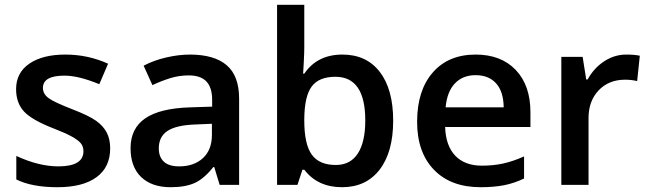

<svg xmlns="http://www.w3.org/2000/svg" viewBox="-20 -780 2737 810"><path d="M444.8 -153.8Q444.8 -74.7 387.2 -32.5Q329.6 9.8 222.2 9.8Q114.3 9.8 48.8 -22.9V-122.1Q144 -78.1 226.1 -78.1Q332 -78.1 332 -142.1Q332 -162.6 320.3 -176.3Q308.6 -189.9 281.7 -204.6Q254.9 -219.2 207 -237.8Q113.8 -273.9 80.8 -310.1Q47.9 -346.2 47.9 -403.8Q47.9 -473.1 103.8 -511.5Q159.7 -549.8 255.9 -549.8Q351.1 -549.8 436 -511.2L398.9 -424.8Q311.5 -460.9 252 -460.9Q161.1 -460.9 161.1 -409.2Q161.1 -383.8 184.8 -366.2Q208.5 -348.6 288.1 -317.9Q355 -292 385.3 -270.5Q415.5 -249 430.2 -220.9Q444.8 -192.9 444.8 -153.8Z M906.7 0 883.8 -75.2H879.9Q840.8 -25.9 801.3 -8.1Q761.7 9.8 699.7 9.8Q620.1 9.8 575.4 -33.2Q530.8 -76.2 530.8 -154.8Q530.8 -238.3 592.8 -280.8Q654.8 -323.2 781.7 -327.1L875 -330.1V-358.9Q875 -410.6 850.8 -436.3Q826.7 -461.9 775.9 -461.9Q734.4 -461.9 696.3 -449.7Q658.2 -437.5 623 -420.9L585.9 -502.9Q629.9 -525.9 682.1 -537.8Q734.4 -549.8 780.8 -549.8Q883.8 -549.8 936.3 -504.9Q988.8 -460 988.8 -363.8V0ZM735.8 -78.1Q798.3 -78.1 836.2 -113Q874 -147.9 874 -210.9V-257.8L804.7 -254.9Q723.6 -252 686.8 -227.8Q649.9 -203.6 649.9 -153.8Q649.9 -117.7 671.4 -97.9Q692.9 -78.1 735.8 -78.1Z M1424.8 -549.8Q1525.9 -549.8 1582.3 -476.6Q1638.7 -403.3 1638.7 -271Q1638.7 -138.2 1581.5 -64.2Q1524.4 9.8 1422.9 9.8Q1320.3 9.8 1263.7 -64H1255.9L1234.9 0H1148.9V-759.8H1263.7V-579.1Q1263.7 -559.1 1261.7 -519.5Q1259.8 -480 1258.8 -469.2H1263.7Q1318.4 -549.8 1424.8 -549.8ZM1395 -456.1Q1325.7 -456.1 1295.2 -415.3Q1264.6 -374.5 1263.7 -278.8V-271Q1263.7 -172.4 1294.9 -128.2Q1326.2 -84 1397 -84Q1458 -84 1489.5 -132.3Q1521 -180.7 1521 -272Q1521 -456.1 1395 -456.1Z M2007.8 9.8Q1881.8 9.8 1810.8 -63.7Q1739.7 -137.2 1739.7 -266.1Q1739.7 -398.4 1805.7 -474.1Q1871.6 -549.8 1986.8 -549.8Q2093.8 -549.8 2155.8 -484.9Q2217.8 -419.9 2217.8 -306.2V-244.1H1857.9Q1860.4 -165.5 1900.4 -123.3Q1940.4 -81.1 2013.2 -81.1Q2061 -81.1 2102.3 -90.1Q2143.6 -99.1 2190.9 -120.1V-26.9Q2148.9 -6.8 2106 1.5Q2063 9.8 2007.8 9.8ZM1986.8 -462.9Q1932.1 -462.9 1899.2 -428.2Q1866.2 -393.6 1859.9 -327.1H2105Q2104 -394 2072.8 -428.5Q2041.5 -462.9 1986.8 -462.9Z M2622.1 -549.8Q2656.7 -549.8 2679.2 -544.9L2668 -438Q2643.6 -443.8 2617.2 -443.8Q2548.3 -443.8 2505.6 -398.9Q2462.9 -354 2462.9 -282.2V0H2348.1V-540H2438L2453.1 -444.8H2459Q2485.8 -493.2 2529.1 -521.5Q2572.3 -549.8 2622.1 -549.8Z"/></svg>

Font: f0_41340          
Style: Regular
Weight: 600
Foundry: Ascender Corporation
Version: Version 1.10